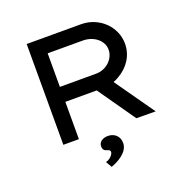

<svg xmlns="http://www.w3.org/2000/svg" viewBox="-159 -855 1241 1253"><g transform="rotate(-20 461.5 -228.5)"><path d="M266 0V-259H484L665 0L799 1L606 -273C619 -278 631 -283 642 -290C715 -331 762 -400 762 -483C762 -604 659 -700 536 -700H158V0ZM266 -596H510C585 -596 648 -547 648 -483C648 -419 589 -363 518 -363H266ZM405 243C451 227 529 187 529 122C529 70 490 45 451 45C414 45 386 63 386 94C386 119 399 127 415 131C427 135 435 138 435 149C435 169 408 195 381 201Z"/></g></svg>

Font: Lexend Peta
Style: Regular
Weight: 400
Designer: Bonnie Shaver-Troup, Thomas Jockin
Foundry: Lexend
Version: Version 1.007